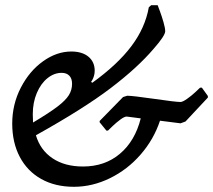

<svg xmlns="http://www.w3.org/2000/svg" viewBox="-20 -705 819 738"><path d="M779 -336V-330L693 -238L674 -231L595 -241Q571 -169 520.5 -111Q470 -53 402.5 -20Q335 13 264 13Q192 13 138.5 -17Q85 -47 56 -102Q27 -157 27 -230Q27 -304 60 -368Q93 -432 145.5 -469.5Q198 -507 254 -507Q296 -507 320 -487Q344 -467 344 -433Q344 -422 341 -412.5Q338 -403 334.5 -397Q331 -391 330 -390L335 -387Q432 -457 485 -527.5Q538 -598 552 -677L561 -685H586Q588 -680 595 -661Q602 -642 608.5 -619.5Q615 -597 615 -585Q615 -568 571 -518Q509 -445 405 -366Q301 -287 118 -185Q135 -128 182 -96.5Q229 -65 299 -65Q383 -65 441 -114Q499 -163 521 -250L467 -257Q458 -257 442 -245Q426 -233 412.5 -220Q399 -207 395 -203H389L363 -235V-240L453 -332L469 -337Q489 -337 573 -325Q655 -313 674 -313Q682 -313 699 -325Q716 -337 730.5 -350.5Q745 -364 749 -368H756ZM107 -234Q169 -271 200.5 -295Q232 -319 244.5 -339Q257 -359 257 -383Q257 -403 246.5 -414Q236 -425 217 -425Q188 -425 162.5 -404.5Q137 -384 121.5 -347.5Q106 -311 106 -266Z"/></svg>

Font: Alegreya SC Medium
Style: Regular
Weight: 500
Designer: Juan Pablo del Peral
Foundry: Huerta Tipografica
Version: Version 2.007; ttfautohint (v1.6)